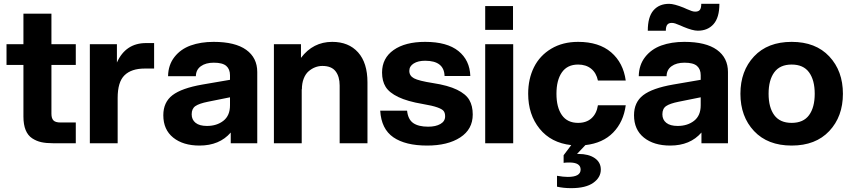

<svg xmlns="http://www.w3.org/2000/svg" viewBox="-20 -752 4473 1008"><path d="M103 -680.2H250V-520H377.9V-411.1H250V-154.8Q250 -130.9 260.5 -119.9Q271 -108.9 297.9 -108.9H377.9V0H257.8Q222.7 0 197 -5.6Q171.4 -11.2 148.9 -25.9Q126.5 -40.5 114.7 -69.1Q103 -97.7 103 -140.1V-411.1H14.2V-520H103Z M451.7 0V-520H593.8V-423.8Q639.6 -525.9 747.1 -525.9H789.1V-392.1H739.7Q669.9 -392.1 633.8 -356.9Q597.7 -321.8 597.7 -237.8V0Z M1191.4 0V-56.2Q1132.3 12.2 1027.3 12.2Q941.4 12.2 889.4 -29.5Q837.4 -71.3 837.4 -147Q837.4 -215.3 885.5 -252.2Q933.6 -289.1 1042.5 -308.1L1187.5 -333V-356.9Q1187.5 -388.7 1168 -405.8Q1148.4 -422.9 1102.5 -422.9Q1060.1 -422.9 1034.4 -404.3Q1008.8 -385.7 1008.3 -352.1H862.3Q863.3 -411.1 895.8 -452.6Q928.2 -494.1 981 -513.2Q1033.7 -532.2 1101.6 -532.2Q1214.4 -532.2 1272.5 -490.5Q1330.6 -448.7 1330.6 -374V0ZM986.3 -151.9Q986.3 -123.5 1006.8 -107.2Q1027.3 -90.8 1066.4 -90.8Q1118.2 -90.8 1152.8 -117.9Q1187.5 -145 1187.5 -199.2V-241.2L1071.3 -217.8Q1025.4 -208.5 1005.9 -195.1Q986.3 -181.6 986.3 -151.9Z M1763.2 -303.2Q1763.2 -350.1 1741.7 -377.9Q1720.2 -405.8 1672.4 -405.8Q1652.8 -405.8 1634.5 -398.7Q1616.2 -391.6 1600.1 -377.7Q1584 -363.8 1574.5 -339.4Q1564.9 -314.9 1564.9 -283.2H1564V0H1418V-520H1560.1V-448.2Q1623.5 -532.2 1724.1 -532.2Q1810.5 -532.2 1859.9 -477.1Q1909.2 -421.9 1909.2 -319.8V0H1763.2Z M2222.2 12.2Q2108.4 12.2 2045.2 -31.2Q1981.9 -74.7 1976.1 -170.9H2117.2Q2122.1 -125 2149.4 -106Q2176.8 -86.9 2228 -86.9Q2267.6 -86.9 2292.2 -101.1Q2316.9 -115.2 2316.9 -141.1Q2316.9 -159.2 2309.1 -169.2Q2301.3 -179.2 2276.1 -188.2Q2251 -197.3 2199.2 -206.1Q2118.7 -219.7 2071 -242.7Q2023.4 -265.6 2004.6 -296.1Q1985.8 -326.7 1985.8 -371.1Q1985.8 -446.8 2046.6 -489.5Q2107.4 -532.2 2211.9 -532.2Q2327.1 -532.2 2386.7 -484.1Q2446.3 -436 2449.2 -353H2314Q2311.5 -433.1 2211.9 -433.1Q2174.8 -433.1 2151.9 -418.7Q2128.9 -404.3 2128.9 -379.9Q2128.9 -354 2153.6 -340.8Q2178.2 -327.6 2252.9 -315.9Q2332.5 -303.7 2379.2 -281Q2425.8 -258.3 2443.8 -227.3Q2461.9 -196.3 2461.9 -150.9Q2461.9 -73.2 2396.2 -30.5Q2330.6 12.2 2222.2 12.2Z M2527.3 0V-520H2674.3V0ZM2527.3 -595.2V-720.2H2673.3V-595.2Z M2979 235.8Q2937.5 235.8 2904.3 228V170.9Q2937.5 176.8 2960.9 176.8Q3028.3 176.8 3028.3 138.2Q3028.3 101.1 2969.2 101.1Q2948.7 101.1 2939 103V63L2979 9.8Q2873 -2 2813 -76.2Q2752.9 -150.4 2752.9 -259.8Q2752.9 -337.9 2783.4 -399.2Q2814 -460.4 2874 -496.3Q2934.1 -532.2 3015.1 -532.2Q3124.5 -532.2 3188.5 -477.3Q3252.4 -422.4 3265.1 -329.1H3119.1Q3110.8 -369.1 3083.7 -391.1Q3056.6 -413.1 3015.1 -413.1Q2958.5 -413.1 2929.9 -372.1Q2901.4 -331.1 2901.4 -259.8Q2901.4 -188.5 2929.9 -147.7Q2958.5 -106.9 3015.1 -106.9Q3058.6 -106.9 3085.4 -131.1Q3112.3 -155.3 3119.1 -199.2H3265.1Q3253.4 -111.8 3199.2 -56.2Q3145 -0.5 3053.2 9.8L3009.3 56.2H3017.1Q3070.3 56.2 3102.3 78.1Q3134.3 100.1 3134.3 138.2Q3134.3 179.7 3094.7 207.8Q3055.2 235.8 2979 235.8Z M3662.6 0V-56.2Q3603.5 12.2 3498.5 12.2Q3412.6 12.2 3360.6 -29.5Q3308.6 -71.3 3308.6 -147Q3308.6 -215.3 3356.7 -252.2Q3404.8 -289.1 3513.7 -308.1L3658.7 -333V-356.9Q3658.7 -388.7 3639.2 -405.8Q3619.6 -422.9 3573.7 -422.9Q3531.2 -422.9 3505.6 -404.3Q3480 -385.7 3479.5 -352.1H3333.5Q3334.5 -411.1 3366.9 -452.6Q3399.4 -494.1 3452.1 -513.2Q3504.9 -532.2 3572.8 -532.2Q3685.5 -532.2 3743.7 -490.5Q3801.8 -448.7 3801.8 -374V0ZM3380.9 -590.8Q3380.9 -663.1 3410.6 -697.5Q3440.4 -731.9 3492.7 -731.9Q3519 -731.9 3568.8 -711.9Q3571.3 -710.9 3586.4 -704.1Q3601.6 -697.3 3611.6 -694.1Q3621.6 -690.9 3629.9 -690.9Q3647 -690.9 3654.3 -700.2Q3661.6 -709.5 3661.6 -731.9H3756.8Q3756.8 -660.2 3726.3 -625.5Q3695.8 -590.8 3643.6 -590.8Q3616.7 -590.8 3568.8 -610.8Q3567.9 -611.3 3551.5 -618.4Q3535.2 -625.5 3525.1 -628.7Q3515.1 -631.8 3506.8 -631.8Q3490.7 -631.8 3483.2 -622.3Q3475.6 -612.8 3475.6 -590.8ZM3457.5 -151.9Q3457.5 -123.5 3478 -107.2Q3498.5 -90.8 3537.6 -90.8Q3589.4 -90.8 3624 -117.9Q3658.7 -145 3658.7 -199.2V-241.2L3542.5 -217.8Q3496.6 -208.5 3477.1 -195.1Q3457.5 -181.6 3457.5 -151.9Z M4333.7 -64Q4262.2 12.2 4136.2 12.2Q4010.3 12.2 3938.7 -64Q3867.2 -140.1 3867.2 -259.8Q3867.2 -379.4 3938.7 -455.8Q4010.3 -532.2 4136.2 -532.2Q4262.2 -532.2 4333.7 -455.8Q4405.3 -379.4 4405.3 -259.8Q4405.3 -140.1 4333.7 -64ZM4044.9 -372.3Q4015.1 -331.5 4015.1 -259.8Q4015.1 -188 4044.9 -147.5Q4074.7 -106.9 4136.2 -106.9Q4197.8 -106.9 4227.5 -147.5Q4257.3 -188 4257.3 -259.8Q4257.3 -331.5 4227.5 -372.3Q4197.8 -413.1 4136.2 -413.1Q4074.7 -413.1 4044.9 -372.3Z"/></svg>

Font: Aspekta 400
Style: Bold
Weight: 700
Designer: Ivo Dolenc
Version: Version 2.000